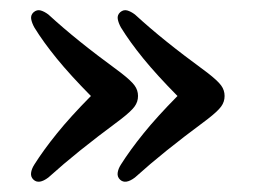

<svg xmlns="http://www.w3.org/2000/svg" viewBox="-20 -427 497 377"><path d="M421 -238.5Q421 -227 414.2 -217.8Q407.5 -208.5 387.5 -193Q339 -157 307 -131.2Q275 -105.5 245 -78.5Q226.5 -64.5 216 -74Q210 -79.5 211 -87.5Q212 -95.5 217.5 -104Q235.5 -132.5 261.8 -165Q288 -197.5 328.5 -238.5Q288 -279.5 261.5 -312Q235 -344.5 217.5 -373Q212.5 -382 211.2 -389.8Q210 -397.5 216 -403Q222.5 -408.5 229.8 -406.5Q237 -404.5 245 -398.5Q274.5 -371.5 306.5 -345.8Q338.5 -320 387.5 -284Q407.5 -268.5 414.2 -259.2Q421 -250 421 -238.5ZM251 -238.5Q251 -227 244.2 -217.8Q237.5 -208.5 217.5 -193Q169 -157 137 -131.2Q105 -105.5 75 -78.5Q56.5 -64.5 46 -74Q40 -79.5 41 -87.5Q42 -95.5 47.5 -104Q65.5 -132.5 91.8 -165Q118 -197.5 158.5 -238.5Q118 -279.5 91.5 -312Q65 -344.5 47.5 -373Q42.5 -382 41.2 -389.8Q40 -397.5 46 -403Q52.5 -408.5 59.8 -406.5Q67 -404.5 75 -398.5Q104.5 -371.5 136.5 -345.8Q168.5 -320 217.5 -284Q237.5 -268.5 244.2 -259.2Q251 -250 251 -238.5Z"/></svg>

Font: Fraunces 144pt SuperSoft
Style: Regular
Weight: 400
Version: Version 1.000;[b76b70a41]